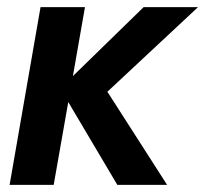

<svg xmlns="http://www.w3.org/2000/svg" viewBox="-20 -520 577 540"><path d="M94 -500H219L185 -306L384 -500H537L282 -262L450 0H310L172 -233L131 0H7Z"/></svg>

Font: Cabin
Style: Bold Italic
Weight: 700
Italic angle: -7°
Designer: Pablo Impallari
Foundry: Pablo Impallari. http://www.impallari.com Igino Marini. http://www.ikern.com
Version: Version 2.200